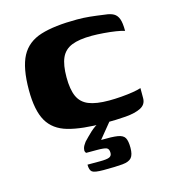

<svg xmlns="http://www.w3.org/2000/svg" viewBox="-92 -481 657 736"><g transform="rotate(-15 236.5 -113.0)"><path d="M280 6Q190 6 135.5 -9.5Q81 -25 56.5 -67.5Q32 -110 32 -191Q32 -279 56.5 -325Q81 -371 135.5 -388Q190 -405 280 -405Q306 -405 330.5 -402.5Q355 -400 390 -395Q410 -393 422.5 -386Q435 -379 441 -363Q447 -347 447 -315Q436 -319 413.5 -322.5Q391 -326 365 -328Q339 -330 319 -330Q268 -330 238.5 -318Q209 -306 196.5 -278Q184 -250 184 -201Q184 -153 196.5 -125Q209 -97 238.5 -85Q268 -73 319 -73Q342 -73 367.5 -75Q393 -77 414.5 -80.5Q436 -84 447 -88V-48Q447 -23 424.5 -11.5Q402 0 364 3Q326 6 280 6ZM229 179Q194 179 184.5 172Q175 165 175 143Q178 143 190 143Q202 143 225 143Q252 143 262 138.5Q272 134 272 122Q272 106 262.5 102Q253 98 225 98H182Q181 98 178.5 93Q176 88 178.5 78.5Q181 69 191 56Q198 49 206 40.5Q214 32 223.5 23.5Q233 15 242.5 8.5Q252 2 260 -1H304L250 65Q294 64 315.5 67.5Q337 71 344 83.5Q351 96 351 123Q351 150 341 162Q331 174 305 176.5Q279 179 229 179Z"/></g></svg>

Font: Genos Thin
Style: Bold
Weight: 700
Version: Version 1.010